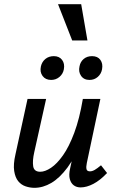

<svg xmlns="http://www.w3.org/2000/svg" viewBox="-20 -892 556 920"><path d="M145 8Q124 8 103 1Q82 -6 67.5 -23.5Q53 -41 48 -72.5Q43 -104 54 -152L112 -418H201L144 -162Q135 -122 139 -95.5Q143 -69 173 -69Q196 -69 224.5 -88Q253 -107 282 -148Q311 -189 336 -256Q361 -323 377 -418H428Q405 -303 373 -221.5Q341 -140 303.5 -89.5Q266 -39 226 -15.5Q186 8 145 8ZM366 6Q347 6 333.5 -4Q320 -14 314.5 -34Q309 -54 316 -85L388 -418H461L396 -111Q392 -92 394.5 -81.5Q397 -71 411 -71Q422 -71 434 -78Q446 -85 464 -100L493 -63Q460 -28 427.5 -11Q395 6 366 6ZM225 -509Q198 -509 184 -528Q170 -547 176 -574Q181 -596 197.5 -609.5Q214 -623 238 -623Q264 -623 277.5 -605Q291 -587 286 -560Q282 -538 265 -523.5Q248 -509 225 -509ZM409 -509Q382 -509 368.5 -528.5Q355 -548 361 -574Q365 -596 381 -609.5Q397 -623 421 -623Q448 -623 461 -605Q474 -587 469 -560Q465 -538 448.5 -523.5Q432 -509 409 -509ZM326 -698 258 -872H369L399 -698Z"/></svg>

Font: Ysabeau Office SemiBold
Style: Italic
Weight: 600
Italic angle: -12°
Designer: Christian Thalmann (Catharsis Fonts)
Version: Version 2.001;gftools[0.9.30]; featfreeze: tnum,lnum,ss02